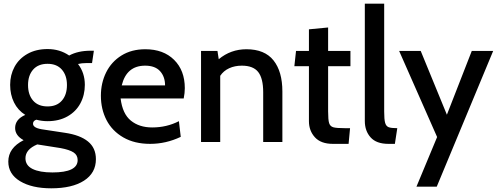

<svg xmlns="http://www.w3.org/2000/svg" viewBox="-20 -770 2699 1041"><path d="M25 106Q25 32 108 -10Q62 -35 62 -76Q62 -123 117 -147Q77 -172 56 -214.5Q35 -257 35 -310Q35 -364 59 -408Q83 -452 129 -478Q175 -504 238 -504Q304 -504 355 -469Q403 -495 471 -495H489L479 -428H447Q423 -428 403 -423Q440 -375 440 -310Q440 -255 416 -210Q392 -165 346 -139Q300 -113 238 -113Q207 -113 177 -121Q159 -115 159 -99Q159 -87 173.5 -79Q188 -71 220 -67L332 -50Q414 -38 457 -3Q500 32 500 93Q500 168 435.5 209.5Q371 251 258 251Q153 251 89 212.5Q25 174 25 106ZM343 -309Q343 -361 315.5 -392.5Q288 -424 238 -424Q187 -424 159.5 -392.5Q132 -361 132 -309Q132 -256 159.5 -224.5Q187 -193 238 -193Q288 -193 315.5 -224.5Q343 -256 343 -309ZM401 98Q401 71 379 56.5Q357 42 309 33L182 13Q118 40 118 88Q118 127 156.5 146Q195 165 264 165Q401 165 401 98Z M527 -251Q527 -320 555.5 -377.5Q584 -435 638.5 -469Q693 -503 768 -503Q866 -503 924 -445.5Q982 -388 982 -292Q982 -266 976 -236H634Q644 -153 689.5 -116Q735 -79 805 -79Q884 -79 950 -113L960 -28Q880 10 794 10Q709 10 648.5 -25Q588 -60 557.5 -119Q527 -178 527 -251ZM875 -307Q875 -354 848 -384Q821 -414 767 -414Q666 -414 640 -307Z M1070 -494H1159L1166 -449Q1231 -503 1316 -503Q1415 -503 1463 -442.5Q1511 -382 1511 -274V0H1407V-270Q1407 -345 1380 -379.5Q1353 -414 1291 -414Q1253 -414 1222.5 -400Q1192 -386 1174 -359V0H1070Z M1655 -113V-411H1576L1585 -494H1655V-611L1759 -621V-494H1880V-411H1759V-166Q1759 -120 1764.5 -102.5Q1770 -85 1787 -80Q1804 -75 1851 -75H1878L1870 10H1785Q1720 10 1687.5 -25.5Q1655 -61 1655 -113Z M1958 -114V-750H2063V-165Q2063 -123 2068 -104.5Q2073 -86 2087 -80.5Q2101 -75 2134 -75L2121 10H2086Q2021 10 1989.5 -25Q1958 -60 1958 -114Z M2350 -27 2144 -494H2261L2403 -148L2538 -494H2654L2348 242H2238Z"/></svg>

Font: Cabin Medium
Style: Regular
Weight: 500
Designer: Pablo Impallari
Foundry: Pablo Impallari. http://www.impallari.com Igino Marini. http://www.ikern.com
Version: Version 2.001